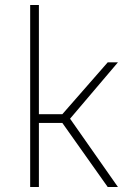

<svg xmlns="http://www.w3.org/2000/svg" viewBox="-20 -750 523 770"><path d="M136 0V-257H230L412 0H453L261 -274L453 -500H412L230 -292H136V-730H101V0Z"/></svg>

Font: TitilliumText22L
Style: 1 wt
Weight: 100
Designer: Campivisivi
Foundry: Campivisivi
Version: 1.000